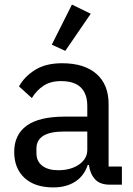

<svg xmlns="http://www.w3.org/2000/svg" viewBox="-20 -806 581 838"><path d="M459 0Q416 0 394.5 -24Q373 -48 368 -86H363Q347 -38 308 -13Q269 12 213 12Q132 12 87 -29.5Q42 -71 42 -143Q42 -218 96.5 -257.5Q151 -297 263 -297H361V-344Q361 -396 333 -424Q305 -452 246 -452Q200 -452 169.5 -431.5Q139 -411 119 -378L63 -429Q86 -471 132.5 -500.5Q179 -530 251 -530Q348 -530 401 -483.5Q454 -437 454 -352V-79H512V0ZM234 -63Q289 -63 325 -88Q361 -113 361 -152V-232H262Q198 -232 168.5 -213Q139 -194 139 -158V-138Q139 -102 164.5 -82.5Q190 -63 234 -63ZM265 -584 206 -611 294 -786 376 -746Z"/></svg>

Font: IBM Plex Sans Text
Style: Regular
Weight: 450
Designer: Mike Abbink, Paul van der Laan, Pieter van Rosmalen
Foundry: Bold Monday
Version: Version 3.005